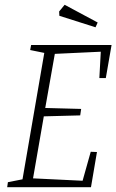

<svg xmlns="http://www.w3.org/2000/svg" viewBox="-20 -782 486 802"><path d="M422 -456H395L401 -566L209 -557L169 -331L319 -327L315 -300L163 -296L118 -37L325 -27L359 -148L385 -147L360 0H10L13 -21L74 -33L165 -561L106 -573L110 -594H446ZM228 -716 227 -734 250 -762 388 -688 379 -668Z"/></svg>

Font: Grenze ExtraLight
Style: Italic
Weight: 275
Italic angle: -10°
Designer: Renata Polastri
Foundry: Omnibus-Type
Version: Version 1.002; ttfautohint (v1.8)